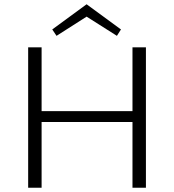

<svg xmlns="http://www.w3.org/2000/svg" viewBox="-20 -880 816 900"><path d="M245 -712 225 -742 386 -860 547 -742 528 -712 386 -802ZM664 -658V0H601V-308H175V0H112V-658H175V-359H601V-658Z"/></svg>

Font: Isabella Sans
Style: Regular
Weight: 400
Designer: Original fonts by Christian Thalmann (Catharsis Fonts), Modifications by Cristiano Sobral
Version: Version 0.002;July 12, 2020;FontCreator 13.0.0.2655 64-bit; 